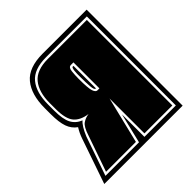

<svg xmlns="http://www.w3.org/2000/svg" viewBox="-143 -598 700 700"><g transform="rotate(-45 207.5 -247.5)"><path d="M2 0 62 -174Q69 -195 81 -214Q61 -228 52.5 -252Q44 -276 44 -318V-349Q44 -419 75.5 -457Q107 -495 179 -495H406V0ZM26 -18H199L227 -134V-18H389V-477H179Q116 -477 89 -444Q62 -411 62 -349V-318Q62 -274 73.5 -252Q85 -230 110 -220Q94 -207 78 -168ZM38 -27 86 -165Q97 -200 111 -209.5Q125 -219 142 -221Q105 -226 87.5 -247Q70 -268 70 -318V-349Q70 -406 95.5 -437Q121 -468 179 -468H380V-27H236V-207L192 -27ZM226 -259H236V-393H223Q211 -393 209 -374.5Q207 -356 207 -337Q207 -289 212 -274Q217 -259 226 -259ZM226 -268Q219 -268 217.5 -288.5Q216 -309 216 -337Q216 -345 216 -353.5Q216 -362 217 -369Q219 -384 223 -384H227V-268Z"/></g></svg>

Font: Alumni Sans Collegiate One
Style: Regular
Weight: 400
Designer: Robert E. Leuschke
Foundry: Robert E. Leuschke
Version: Version 1.100